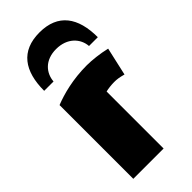

<svg xmlns="http://www.w3.org/2000/svg" viewBox="-269 -901 972 972"><g transform="rotate(-45 217.0 -415.0)"><path d="M54 15H271V-393C286 -397 312 -400 332 -400C352 -400 366 -398 396 -390L430 -541C385 -552 329 -558 294 -558C195 -558 112 -536 54 -513ZM117 -619C121 -675 162 -726 242 -726C322 -726 367 -675 371 -619H434C434 -760 375 -845 242 -845C109 -845 50 -760 50 -619Z"/></g></svg>

Font: Repo ExtraBlack
Style: Regular
Weight: 400
Designer: Stefan Peev
Foundry: Context Ltd
Version: Version 001.502